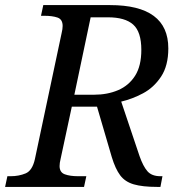

<svg xmlns="http://www.w3.org/2000/svg" viewBox="-40 -734 724 754"><path d="M-20 0 -11 -42H2Q34 -42 60.5 -53Q87 -64 97 -109L202 -604Q206 -620 206 -632Q206 -658 186 -665Q166 -672 134 -672H121L130 -714H392Q621 -714 621 -544Q621 -476 592.5 -433Q564 -390 521.5 -367.5Q479 -345 436 -335L508 -121Q522 -81 539 -61.5Q556 -42 590 -42H598L590 0H577Q520 0 485.5 -10Q451 -20 432 -45.5Q413 -71 399 -117L341 -315H242L198 -110Q194 -94 194 -82Q194 -57 214.5 -49.5Q235 -42 266 -42H299L290 0ZM329 -362Q382 -362 424 -380Q466 -398 490.5 -436.5Q515 -475 515 -538Q515 -609 483 -637.5Q451 -666 384 -666H316L252 -362Z"/></svg>

Font: NotoSerif-Italic
Style: Regular
Weight: 400
Italic angle: -12°
Designer: Monotype Design Team
Foundry: Monotype Imaging Inc.
Version: Version 2.007; ttfautohint (v1.8) -l 8 -r 50 -G 200 -x 14 -D